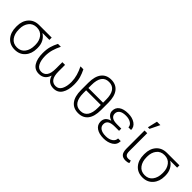

<svg xmlns="http://www.w3.org/2000/svg" viewBox="190 -1860 2972 2972"><g transform="rotate(45 1676.0 -374.5)"><path d="M552.2 -478H401.9V-476.6Q454.6 -443.4 483.2 -389.2Q511.7 -335 511.7 -263.2V-247.1Q511.7 -134.8 448.5 -62.5Q385.3 9.8 278.8 9.8Q170.4 9.8 107.4 -63.2Q44.4 -136.2 44.4 -255.9V-272Q44.4 -385.7 107.2 -456.8Q169.9 -527.8 277.3 -528.3H552.2ZM103 -255.9Q103 -162.1 148.7 -100.8Q194.3 -39.6 278.8 -39.6Q362.3 -39.6 408 -100.8Q453.6 -162.1 453.6 -255.9V-272Q453.6 -359.4 407.5 -418.7Q361.3 -478 277.8 -478H277.3Q193.8 -477.5 148.4 -418.5Q103 -359.4 103 -272Z M752.9 -528.3Q718.8 -460.9 700 -395.5Q681.2 -330.1 680.7 -258.3Q680.7 -162.6 712.4 -100.8Q744.1 -39.1 811 -39.1Q870.1 -39.1 904.1 -85.2Q938 -131.3 938 -233.4V-376H997.1V-233.4Q997.1 -131.3 1030.8 -85.2Q1064.5 -39.1 1124.5 -39.1Q1190.9 -39.1 1222.9 -100.6Q1254.9 -162.1 1254.9 -258.3Q1253.4 -330.1 1234.6 -395.5Q1215.8 -460.9 1182.1 -528.3H1246.1Q1277.3 -464.8 1295.2 -404.3Q1313 -343.8 1313 -259.3Q1313 -137.7 1266.6 -63.7Q1220.2 10.3 1127 10.3Q1066.9 10.3 1027.1 -19.5Q987.3 -49.3 968.3 -110.8H966.8Q947.3 -49.3 907.5 -19.5Q867.7 10.3 808.1 10.3Q714.4 10.3 668.5 -63.7Q622.6 -137.7 622.6 -259.3Q622.6 -344.2 640.1 -405.5Q657.7 -466.8 689.5 -528.3Z M1885.3 -275.9Q1885.3 -134.8 1829.1 -62.3Q1772.9 10.3 1667 10.3Q1561.5 10.3 1504.4 -62.5Q1447.3 -135.3 1447.3 -275.9V-434.6Q1447.3 -574.7 1503.9 -647.9Q1560.5 -721.2 1666 -721.2Q1771.5 -721.2 1828.4 -647.9Q1885.3 -574.7 1885.3 -434.6ZM1505.9 -378.4H1826.7V-444.3Q1826.7 -556.2 1786.6 -613.8Q1746.6 -671.4 1666 -671.4Q1585.4 -671.4 1545.7 -613.8Q1505.9 -556.2 1505.9 -444.3ZM1826.7 -328.6H1505.9V-267.1Q1505.9 -156.2 1546.1 -97.7Q1586.4 -39.1 1667 -39.1Q1747.1 -39.1 1786.9 -97.4Q1826.7 -155.8 1826.7 -267.1Z M2005.4 -145Q2005.4 -193.4 2032.2 -224.6Q2059.1 -255.9 2112.8 -270.5V-272Q2065.4 -288.1 2040 -318.4Q2014.6 -348.6 2014.6 -387.7Q2014.6 -460.4 2069.1 -498.5Q2123.5 -536.6 2221.7 -536.6Q2312 -536.6 2372.3 -495.6Q2432.6 -454.6 2432.6 -385.7H2374.5Q2374.5 -431.2 2331.1 -459.2Q2287.6 -487.3 2221.7 -487.3Q2146.5 -487.3 2110.1 -460Q2073.7 -432.6 2073.7 -388.7Q2073.7 -342.8 2108.4 -318.4Q2143.1 -293.9 2219.7 -293.9H2310.1V-245.1H2219.7Q2140.6 -245.1 2102.5 -220.9Q2064.5 -196.8 2064.5 -144Q2064.5 -96.2 2105.2 -68.1Q2146 -40 2221.7 -40Q2294.4 -40 2338.6 -71.5Q2382.8 -103 2382.8 -151.4H2441.4Q2441.4 -71.8 2377 -31.5Q2312.5 8.8 2221.7 8.8Q2123.5 8.8 2064.5 -31.5Q2005.4 -71.8 2005.4 -145Z M2644 -527.8V-133.8Q2644 -81.1 2662.4 -60.8Q2680.7 -40.5 2714.8 -40.5Q2728 -40.5 2739 -42.5Q2750 -44.4 2763.7 -48.8L2775.9 -5.4Q2758.8 3.4 2741.7 6.8Q2724.6 10.3 2704.1 10.3Q2643.1 10.3 2614.3 -23.2Q2585.4 -56.6 2585.4 -136.2V-527.8ZM2625 -760.3H2699.7L2621.6 -599.6H2586.9Z M3348.6 -478H3198.2V-476.6Q3251 -443.4 3279.5 -389.2Q3308.1 -335 3308.1 -263.2V-247.1Q3308.1 -134.8 3244.9 -62.5Q3181.6 9.8 3075.2 9.8Q2966.8 9.8 2903.8 -63.2Q2840.8 -136.2 2840.8 -255.9V-272Q2840.8 -385.7 2903.6 -456.8Q2966.3 -527.8 3073.7 -528.3H3348.6ZM2899.4 -255.9Q2899.4 -162.1 2945.1 -100.8Q2990.7 -39.6 3075.2 -39.6Q3158.7 -39.6 3204.3 -100.8Q3250 -162.1 3250 -255.9V-272Q3250 -359.4 3203.9 -418.7Q3157.7 -478 3074.2 -478H3073.7Q2990.2 -477.5 2944.8 -418.5Q2899.4 -359.4 2899.4 -272Z"/></g></svg>

Font: Roboto Web
Style: Light
Weight: 300
Designer: Google
Version: Version 1.200310; 2013